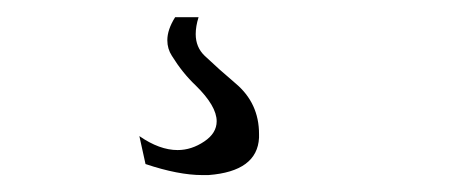

<svg xmlns="http://www.w3.org/2000/svg" viewBox="-20 -18 534 228"><path d="M188 2.4H215.8Q212.4 13.2 212.4 22.5Q212.4 38.1 223.1 48.3Q240.2 64.5 259.8 81.1Q287.6 104.5 287.6 141.1V145.5Q285.6 185.5 227.5 189.9H220.2Q191.9 189.9 152.8 176.8L145.5 143.6Q169.4 160.2 190.9 160.2Q207.5 160.2 222.7 149.9Q237.3 140.1 237.3 126Q237.3 107.9 212.4 83.5Q196.8 68.8 184.1 48.3Q178.7 40 178.7 29.8Q178.7 17.1 188 2.4Z"/></svg>

Font: Caudex
Style: Regular
Weight: 400
Version: Version 1.01